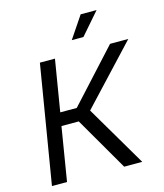

<svg xmlns="http://www.w3.org/2000/svg" viewBox="-134 -1042 977 1142"><g transform="rotate(-15 354.0 -471.0)"><path d="M42.5 0 163.1 -727.5H255.9L203.6 -410.6H305.2L595.2 -727.5H707.5L377.9 -375L598.6 0H487.3L295.9 -330.1H189.5L135.3 0ZM380.9 -807.6 471.7 -942.4H569.8L452.6 -807.6Z"/></g></svg>

Font: Inter Variable
Style: Italic
Weight: 400
Italic angle: -9.39999°
Designer: Rasmus Andersson
Foundry: rsms
Version: Version 4.001;git-9221beed3